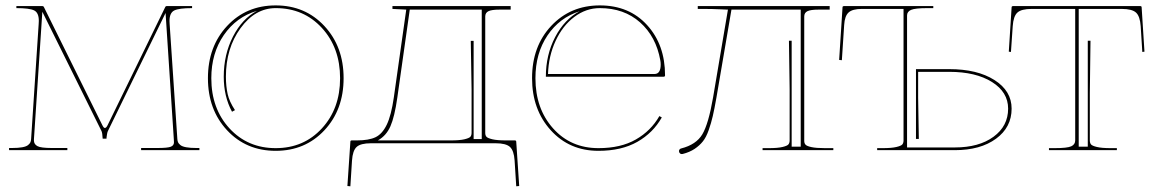

<svg xmlns="http://www.w3.org/2000/svg" viewBox="-20 -542 4171 693"><path d="M39.1 -520H133.3Q136.7 -520 138.2 -517.1L349.1 -90.8Q354 -80.1 358.4 -80.1Q363.8 -80.1 368.7 -90.8L576.7 -517.1Q578.1 -520 581.1 -520H673.3V-512.7Q626 -512.7 608.9 -504.2Q591.8 -495.6 591.8 -466.3L592.3 -455.1L620.1 -40.5Q620.6 -33.2 622.6 -28.6Q624.5 -23.9 630.9 -18.6Q637.2 -13.2 651.9 -10.5Q666.5 -7.8 689 -7.8H699.7V0H489.3V-7.8H547.9Q585.4 -7.8 596.7 -12.5Q607.9 -17.1 607.9 -28.3L607.4 -39.1L577.6 -495.1L369.6 -69.3Q367.7 -65.9 366.5 -58.8Q365.2 -51.8 364.7 -46.9L364.3 -41.5H350.6Q349.6 -62.5 346.2 -69.3L132.8 -499.5L102.5 -39.6V-34.7Q102.5 -21.5 115 -14.6Q127.4 -7.8 167 -7.8H223.1V0H12.7V-7.8H23.4Q45.9 -7.8 60.5 -10.5Q75.2 -13.2 81.5 -18.6Q87.9 -23.9 89.8 -28.6Q91.8 -33.2 92.3 -40.5L119.6 -455.6Q120.1 -463.4 120.1 -466.8Q120.1 -496.1 103.3 -504.4Q86.4 -512.7 39.1 -512.7Z M730.5 -259.8Q730.5 -374 799.6 -448.2Q868.7 -522.5 975.1 -522.5Q1081.5 -522.5 1150.9 -448Q1220.2 -373.5 1220.2 -259.8Q1220.2 -146 1150.9 -71.8Q1081.5 2.4 975.1 2.4Q868.7 2.4 799.6 -71.8Q730.5 -146 730.5 -259.8ZM975.1 -512.7Q900.9 -512.7 848.1 -440.2Q795.4 -367.7 795.4 -265.1Q795.4 -230.5 801.8 -202.1Q807.6 -175.8 828.1 -144.5L817.4 -138.7Q787.6 -193.8 787.6 -265.1Q787.6 -345.2 821 -410.2Q854.5 -475.1 907.7 -502.9Q833 -481 787.8 -415.3Q742.7 -349.6 742.7 -259.8Q742.7 -149.9 808.3 -78.6Q874 -7.3 975.1 -7.3Q1076.2 -7.3 1141.8 -78.6Q1207.5 -149.9 1207.5 -259.8Q1207.5 -369.6 1141.8 -441.2Q1076.2 -512.7 975.1 -512.7Z M1396.5 -520H1823.2V-507.3H1783.7Q1754.9 -507.3 1743.2 -501.7Q1731.4 -496.1 1731.4 -482.4V-62.5Q1731.4 -53.7 1735.6 -48.6Q1739.7 -43.5 1757.1 -39.3Q1774.4 -35.2 1806.6 -35.2H1838.4Q1843.3 -35.2 1843.3 -30.3L1854 129.4L1843.3 130.4L1837.4 37.6Q1835 1.5 1820.6 -11.7Q1806.2 -24.9 1769 -24.9H1318.8Q1281.7 -24.9 1267.3 -11.7Q1252.9 1.5 1250.5 37.6L1244.6 130.4L1233.9 129.4L1244.6 -30.3Q1244.6 -35.2 1249.5 -35.2H1268.1Q1311.5 -35.2 1335.7 -46.9Q1359.9 -58.6 1376 -92Q1392.1 -125.5 1401.4 -189.9L1446.3 -507.3L1396.5 -509.8ZM1718.8 -507.3H1459L1414.1 -189.9Q1404.3 -120.6 1389.2 -86.2Q1374 -51.8 1343.8 -35.2H1606.9Q1639.2 -35.2 1656.5 -39.3Q1673.8 -43.5 1678 -48.6Q1682.1 -53.7 1682.1 -62.5V-219.2L1679.2 -394.5H1689.5V-40H1718.8Z M2342.3 -274.9Q2364.7 -274.9 2364.7 -309.1Q2364.7 -317.4 2363.3 -324.2Q2348.1 -409.7 2290.3 -461.2Q2232.4 -512.7 2145 -512.7Q2095.2 -512.7 2053 -481Q2010.7 -449.2 1985.4 -394.5Q1960 -339.8 1958 -274.9ZM1950.2 -265.1Q1950.2 -344.2 1983.9 -408.4Q2017.6 -472.7 2072.3 -501.5Q1999.5 -478.5 1956.1 -414.1Q1912.6 -349.6 1912.6 -259.8Q1912.6 -149.9 1976.3 -78.6Q2040 -7.3 2140.1 -7.3Q2220.7 -7.3 2275.1 -38.6Q2329.6 -69.8 2359.9 -123L2368.7 -118.2Q2337.4 -62.5 2280.3 -30Q2223.1 2.4 2140.1 2.4Q2035.2 2.4 1967.8 -72Q1900.4 -146.5 1900.4 -259.8Q1900.4 -375 1969.7 -448.7Q2039.1 -522.5 2145 -522.5Q2251 -522.5 2315.7 -451.4Q2380.4 -380.4 2380.4 -270Q2380.4 -265.1 2375 -265.1Z M2732.4 0V-7.3H2754.9Q2787.1 -7.3 2804.4 -11.5Q2821.8 -15.6 2825.9 -21Q2830.1 -26.4 2830.1 -35.2V-219.7L2827.6 -395H2837.4V-12.7H2870.1V-507.3H2620.1L2565.9 -189.9Q2558.6 -148.4 2552.7 -123Q2546.9 -97.7 2537.8 -72Q2528.8 -46.4 2516.8 -31.5Q2504.9 -16.6 2487.1 -4.6Q2469.2 7.3 2444.3 13.7Q2439 15.1 2435.1 12.2Q2431.6 9.8 2430.9 5.1Q2430.2 0.5 2432.6 -2.4Q2434.6 -5.4 2439 -6.3Q2492.7 -20 2514.9 -57.1Q2537.1 -94.2 2553.7 -189.9L2607.4 -507.3H2605Q2603 -507.3 2577.1 -508.5Q2551.3 -509.8 2517.6 -509.8H2498.5V-520H2974.6V-507.3H2935.1Q2906.2 -507.3 2894.5 -501.7Q2882.8 -496.1 2882.8 -482.4V-33.7Q2882.8 -24.9 2887.5 -19.8Q2892.1 -14.6 2908.9 -11Q2925.8 -7.3 2957.5 -7.3H2987.8V0Z M3146 0V-7.3H3166Q3198.2 -7.3 3215.6 -11.5Q3232.9 -15.6 3237.1 -21Q3241.2 -26.4 3241.2 -35.2V-509.8H3090.3Q3057.1 -509.8 3043 -497.1Q3028.8 -484.4 3026.9 -451.7L3018.6 -324.7L3008.8 -325.7L3021 -515.6Q3021 -520 3026.4 -520H3348.6V-512.7H3328.6Q3282.7 -512.7 3268.3 -506.3Q3253.9 -500 3253.9 -486.3V-9.8H3426.3Q3513.2 -9.8 3565.9 -48.3Q3618.7 -86.9 3618.7 -149.9Q3618.7 -209.5 3560.3 -246.1Q3502 -282.7 3406.2 -282.7H3293.9V-189.9L3296.4 -40.5H3286.1V-292.5H3406.2Q3507.3 -292.5 3569.3 -253.2Q3631.3 -213.9 3631.3 -149.9Q3631.3 -82.5 3575 -41.3Q3518.6 0 3426.3 0Z M3766.1 0V-7.3H3786.1Q3832 -7.3 3846.4 -13.9Q3860.8 -20.5 3860.8 -35.2V-509.8H3703.6Q3666.5 -509.8 3652.1 -496.6Q3637.7 -483.4 3635.3 -447.3L3628.9 -354.5L3621.1 -355.5L3631.3 -515.6Q3631.3 -520 3636.7 -520H4095.7Q4100.6 -520 4100.6 -515.6L4110.8 -355.5L4103 -354.5L4097.2 -447.3Q4094.7 -483.4 4080.3 -496.6Q4065.9 -509.8 4028.8 -509.8H3873.5V-12.7H3906.2V-395H3916Q3913.6 -245.6 3913.6 -205.6V-35.2Q3913.6 -26.4 3917.7 -21Q3921.9 -15.6 3939.2 -11.5Q3956.5 -7.3 3988.8 -7.3H4011.2V0Z"/></svg>

Font: ZnikomitNo25
Style: Regular
Weight: 100
Designer: gluk
Foundry: gluk
Version: Version 0.56